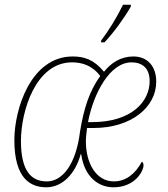

<svg xmlns="http://www.w3.org/2000/svg" viewBox="-20 -786 713 816"><path d="M409 -606H424C465 -649 511 -714 536 -758V-766H503C476 -711 442 -656 410 -614ZM177 10C246 10 301 -49 323 -131H325C339 -32 400 10 462 10C540 10 580 -40 589 -75C592 -88 588 -96 583 -99C554 -45 513 -15 464 -15C388 -15 345 -93 345 -185C345 -204 348 -224 350 -242H377C539 -242 644 -331 644 -439C644 -504 607 -546 547 -546C495 -546 454 -521 422 -481C380 -532 339 -546 289 -546C111 -546 41 -322 41 -191C41 -23 113 10 177 10ZM179 -15C113 -15 69 -59 69 -187C69 -314 132 -521 286 -521C327 -521 371 -509 406 -463C360 -399 336 -325 320 -226C303 -88 246 -15 179 -15ZM371 -267H354C378 -392 448 -521 539 -521C585 -521 616 -496 616 -441C616 -355 540 -267 371 -267Z"/></svg>

Font: Noto Serif SemiCondensed Thin
Style: Italic
Weight: 100
Width: 4
Italic angle: -12°
Designer: Monotype Design Team
Foundry: Monotype Imaging Inc.
Version: Version 2.013